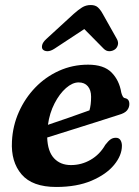

<svg xmlns="http://www.w3.org/2000/svg" viewBox="-20 -731 552 763"><path d="M464.5 -152Q464.5 -113.5 433.5 -75.8Q402.5 -38 344 -13Q285.5 12 203.5 12Q108.5 12 65.8 -38Q23 -88 27.5 -169.5Q30.5 -231 55 -286Q79.5 -341 120.2 -383.2Q161 -425.5 214.8 -449.8Q268.5 -474 330 -474Q392.5 -474 423.2 -443Q454 -412 462 -363Q464 -355 467.5 -348.5Q471 -342 476.5 -341Q494 -338 494 -317.5Q494 -303.5 484.8 -292.2Q475.5 -281 452 -274.5Q415 -262.5 363.5 -246.2Q312 -230 259.8 -213.5Q207.5 -197 167.5 -184.5Q169.5 -129 194.8 -102Q220 -75 262 -75Q304 -75 340.2 -96Q376.5 -117 398.5 -155.5Q410.5 -171 419.5 -177.2Q428.5 -183.5 440.5 -183.5Q453 -183.5 458.8 -174Q464.5 -164.5 464.5 -152ZM292.5 -403.5Q268 -403.5 242.2 -381Q216.5 -358.5 196.8 -320.2Q177 -282 170.5 -235Q209 -248 254.8 -263.8Q300.5 -279.5 335.5 -292.5Q342 -314.5 342 -346.5Q342 -373 329 -388.2Q316 -403.5 292.5 -403.5ZM196.5 -537.5Q181 -527.5 168.8 -527.5Q156.5 -527.5 150 -534.5Q145 -540.5 147.5 -551.8Q150 -563 164 -576L272.5 -675.5Q291 -692 306.2 -701.5Q321.5 -711 340.5 -711Q359 -711 369.2 -701.5Q379.5 -692 388.5 -675.5L444.5 -576Q451.5 -563 448.2 -551.8Q445 -540.5 436.5 -534.5Q426.5 -527.5 414.2 -527.5Q402 -527.5 392 -537.5L315 -615.5Z"/></svg>

Font: Fraunces 9pt S100 SemiBold
Style: Italic
Weight: 600
Italic angle: -16°
Version: Version 1.000; ttfautohint (v1.8.3)